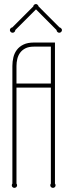

<svg xmlns="http://www.w3.org/2000/svg" viewBox="-20 -908 332 938"><path d="M248.5 -11.2Q251.5 -7.3 251.5 -2.9Q251.5 2.4 247.8 6.1Q244.1 9.8 238.8 9.8Q233.4 9.8 229.5 6.1Q225.6 2.4 225.6 -2.9Q225.6 -7.3 228.5 -11.2V-480H60.5V-11.2Q63.5 -7.3 63.5 -2.9Q63.5 2.4 59.6 6.1Q55.7 9.8 50.3 9.8Q44.9 9.8 41.3 6.1Q37.6 2.4 37.6 -2.9Q37.6 -7.3 40.5 -11.2V-585.9Q40.5 -607.4 45.4 -627.9Q50.3 -648.4 62.5 -664.6Q74.7 -680.7 95 -690.4Q115.2 -700.2 145.5 -700.2H248.5ZM228.5 -500V-680.2H145.5Q120.6 -680.2 104.2 -671.9Q87.9 -663.6 78.1 -650.1Q68.4 -636.7 64.5 -619.9Q60.5 -603 60.5 -585.9V-500ZM270.5 -774.4Q274.9 -773.4 278.8 -769.5Q282.7 -765.6 282.7 -761.2Q282.7 -755.9 278.8 -752Q274.9 -748 269.5 -748Q264.2 -748 260.3 -752Q256.3 -755.9 256.3 -761.2L155.8 -862.3L54.7 -761.2Q54.7 -755.9 50.8 -752Q46.9 -748 41.5 -748Q36.1 -748 32.2 -752Q28.3 -755.9 28.3 -761.2Q28.3 -765.6 31.7 -769.5Q35.2 -773.4 40.5 -774.4L142.6 -876.5Q142.6 -880.9 146.5 -884.5Q150.4 -888.2 155.8 -888.2Q160.2 -888.2 163.8 -884.5Q167.5 -880.9 168.5 -876.5Z"/></svg>

Font: Wire One
Style: Regular
Weight: 400
Designer: Alexei Vanyashin, Gayaneh Bagdasaryan
Foundry: Cyreal Type Foundry
Version: Version 1.000